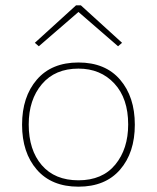

<svg xmlns="http://www.w3.org/2000/svg" viewBox="-20 -694 590 722"><path d="M275 8Q174 8 118.5 -56Q63 -120 63 -225Q63 -330 118.5 -394.5Q174 -459 275 -459Q376 -459 431.5 -394.5Q487 -330 487 -225Q487 -120 431.5 -56Q376 8 275 8ZM275 -16Q365 -16 413.5 -75Q462 -134 462 -226Q462 -324 410 -380Q358 -436 275 -436Q187 -436 137.5 -377.5Q88 -319 88 -226Q88 -130 137 -73Q186 -16 275 -16ZM126 -520 111 -533 266 -674H284L439 -533L424 -520L275 -649Z"/></svg>

Font: Inconsolata SemiExpanded ExtraLight
Style: Regular
Weight: 200
Width: 6
Monospace: yes
Designer: Raph Levien, Cyreal, Brenton Simpson
Foundry: Raph Levien, Cyreal, Google
Version: Version 3.001; ttfautohint (v1.8.2.53-6de2)